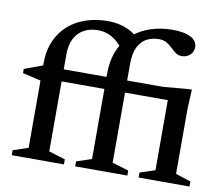

<svg xmlns="http://www.w3.org/2000/svg" viewBox="-78 -812 1061 908"><g transform="rotate(10 452.0 -358.0)"><path d="M743.5 -384.5H129.5L106 -371L18.5 -391.5V-411.5L113.5 -446.5L147.5 -442.5H683.5L801.5 -453H818.5L814 -359V-48L887 -24V0H642.5V-24L715 -48V-408.5ZM284 0H33.5V-24L106 -48V-452Q106 -516 127.2 -563.2Q148.5 -610.5 185.2 -641.8Q222 -673 269.8 -688.2Q317.5 -703.5 369.5 -703.5Q401 -703.5 427.5 -697.5Q454 -691.5 476.5 -680Q499 -668.5 517.5 -651.5L456.5 -584Q429 -619.5 399 -636.2Q369 -653 333 -653Q295 -653 266 -637.2Q237 -621.5 221 -590.5Q205 -559.5 205 -514V-48.5L284 -24ZM509.5 -48 588.5 -24V0H338V-24L410.5 -48V-454.5Q410.5 -523 432.2 -572.8Q454 -622.5 491.8 -654Q529.5 -685.5 577.8 -700.8Q626 -716 678.5 -716Q723 -716 749.2 -707.5Q775.5 -699 787.2 -685Q799 -671 799 -655Q799 -639 791.8 -627Q784.5 -615 771.8 -608Q759 -601 743 -601Q726 -601 713.5 -610.2Q701 -619.5 689.2 -631.2Q677.5 -643 662 -652.2Q646.5 -661.5 624 -661.5Q592.5 -661.5 566.5 -648Q540.5 -634.5 525 -603.8Q509.5 -573 509.5 -521.5Z"/></g></svg>

Font: Newsreader 16pt Medium
Style: Regular
Weight: 500
Designer: Hugues Gentile
Foundry: Production Type
Version: Version 1.003